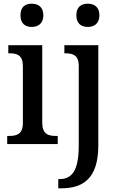

<svg xmlns="http://www.w3.org/2000/svg" viewBox="-20 -781 643 1041"><path d="M152 -635C186 -635 215 -653 215 -698C215 -744 186 -761 152 -761C117 -761 91 -744 91 -698C91 -653 117 -635 152 -635ZM456 -635C490 -635 519 -653 519 -698C519 -744 490 -761 456 -761C421 -761 394 -744 394 -698C394 -653 421 -635 456 -635ZM19 0H293V-44H282C240 -44 209 -55 209 -117V-536H25V-492H33C73 -492 104 -481 104 -423V-113C104 -55 72 -44 31 -44H19ZM296 240H312C430 240 513 187 513 8V-536H329V-492H333C374 -492 407 -483 407 -424V7C407 147 369 190 302 190H296Z"/></svg>

Font: Noto Serif Lao SemiCondensed Medium
Style: Regular
Weight: 500
Width: 4
Designer: Monotype Design Team
Foundry: Monotype Imaging Inc.
Version: Version 2.003